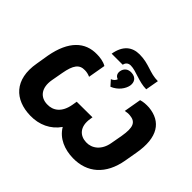

<svg xmlns="http://www.w3.org/2000/svg" viewBox="-206 -1248 1551 1551"><g transform="rotate(45 569.0 -472.5)"><path d="M307 15C409 17 499 -24 556 -106C605 -23 696 12 792 14C956 17 1072 -82 1105 -270L1124 -379C1162 -591 1086 -696 938 -710C904 -712 874 -710 845 -701L819 -552C838 -556 857 -558 873 -556C945 -550 963 -505 944 -393L926 -293C910 -197 845 -149 777 -152C707 -154 649 -203 668 -312L671 -331L492 -330L485 -288C467 -185 407 -143 337 -146C258 -148 209 -207 227 -311L245 -411C264 -518 295 -559 359 -557C378 -557 401 -552 420 -543L446 -692C413 -712 368 -717 337 -717C200 -720 101 -630 64 -429L46 -320C7 -100 127 12 307 15ZM417 -804H543C548 -827 563 -846 594 -846C656 -846 732 -798 818 -798L838 -911C742 -911 691 -960 581 -960C497 -960 436 -914 417 -804ZM558 -654 599 -608C661 -633 697 -685 705 -728C712 -770 692 -805 643 -809C597 -813 571 -786 565 -753C560 -727 569 -702 598 -693C593 -676 578 -661 558 -654Z"/></g></svg>

Font: Fixel Display 20240404 ExBold
Style: Italic
Weight: 800
Italic angle: -10°
Designer: AlfaBravo + MacPaw
Foundry: Kyrylo Tkachov, Marchela Mozhyna, Serhii Makarenko, Maria Weinstein, Zakhar Kryvoshyya
Version: Version 1.211;Glyphs 3.2 (3225)